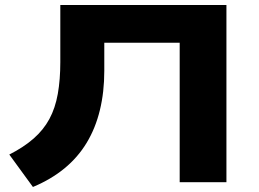

<svg xmlns="http://www.w3.org/2000/svg" viewBox="-20 -725 1032 764"><path d="M111 19 17 -110Q74 -139 113.5 -173.5Q153 -208 176.5 -251.5Q200 -295 210 -351.5Q220 -408 220 -478V-705H881V0H695V-555H395V-443Q395 -359 377.5 -287Q360 -215 325 -157Q290 -99 236.5 -55Q183 -11 111 19Z"/></svg>

Font: Nunito Sans 7pt Expanded ExtraBold
Style: Regular
Weight: 800
Width: 7
Designer: Vernon Adams
Foundry: Vernon Adams
Version: Version 3.101;gftools[0.9.27]